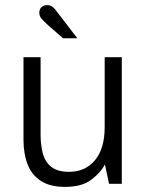

<svg xmlns="http://www.w3.org/2000/svg" viewBox="-20 -720 572 752"><path d="M235 12Q176 12 140 -11.5Q104 -35 88 -76.5Q72 -118 72 -172V-496H139V-193Q139 -151 148 -118Q157 -85 181.5 -66Q206 -47 251 -47Q314 -47 352 -92.5Q390 -138 390 -222V-496H457V0H407L391 -76Q373 -42 336 -15Q299 12 235 12ZM227 -570 172 -618Q151 -637 142.5 -647Q134 -657 134 -670Q134 -684 142.5 -692Q151 -700 165 -700Q177 -700 186.5 -692.5Q196 -685 207 -669L283 -570Z"/></svg>

Font: Atkinson Hyperlegible Next Light
Style: Regular
Weight: 300
Designer: Elliott Scott, Megan Eiswerth, Linus Boman, Theodore Petrosky, Letters from Sweden
Foundry: Applied Design Works, Letters from Sweden
Version: Version 2.001